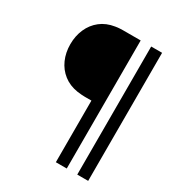

<svg xmlns="http://www.w3.org/2000/svg" viewBox="-200 -848 1035 1118"><g transform="rotate(30 317.5 -289.5)"><path d="M417.3 141H344V-273.3H299.3Q291.3 -273.3 278 -274.2Q264.7 -275 248.7 -277.3Q193 -286 153.8 -316.7Q114.5 -347.3 93.9 -393.9Q73.3 -440.5 73.3 -496.7Q73.3 -552.5 93.8 -599.1Q114.2 -645.7 153.3 -676.5Q192.5 -707.3 248.7 -716Q264.7 -718.7 277.9 -719.3Q291.2 -720 299.3 -720H417.3ZM561.3 141H488V-720H561.3Z"/></g></svg>

Font: Manrope Variable Light
Style: Regular
Weight: 200
Designer: Mikhail Sharanda
Foundry: Mikhail Sharanda
Version: Version 4.505